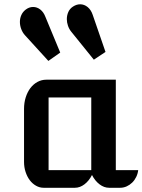

<svg xmlns="http://www.w3.org/2000/svg" viewBox="-20 -889 674 909"><path d="M93.8 -373.5Q93.8 -402.8 101.8 -428.2Q109.9 -453.6 124 -472.2Q138.2 -490.7 157.5 -501.2Q176.8 -511.7 199.2 -511.7H528.3V-83.5H634.3Q632.3 -66.4 624.8 -51Q617.2 -35.6 605.7 -24.4Q594.2 -13.2 579.6 -6.6Q564.9 0 548.8 0H496.6Q472.7 0 451.2 -16.4Q429.7 -32.7 415.5 -60.5Q401.4 -32.7 379.9 -16.4Q358.4 0 334.5 0H186.5Q167.5 0 150.4 -9.8Q133.3 -19.5 120.8 -36.1Q108.4 -52.7 101.1 -75Q93.8 -97.2 93.8 -122.6ZM412.1 -83.5V-427.7H210V-83.5ZM317.4 -738.8Q307.1 -751.5 301.8 -767.1Q296.4 -782.7 296.4 -798.3Q296.4 -816.4 303.5 -832.3Q310.5 -848.1 325.7 -857.9Q342.3 -868.7 359.4 -868.7Q378.9 -868.7 395 -855.5Q411.1 -842.3 418.9 -818.8L479.5 -643.1L424.3 -606.4ZM98.6 -721.7Q86.9 -734.4 80.6 -751.2Q74.2 -768.1 74.2 -785.2Q74.2 -801.8 80.6 -816.7Q86.9 -831.5 100.1 -842.3Q117.2 -856 136.7 -856Q155.3 -856 170.9 -843.8Q186.5 -831.5 194.8 -809.6L265.1 -640.1L209 -600.6Z"/></svg>

Font: Atomic Age
Style: Regular
Weight: 400
Designer: James Grieshaber
Foundry: James Grieshaber
Version: Version 1.008; ttfautohint (v1.4.1) -l 6 -r 46 -G 0 -x 0 -H 